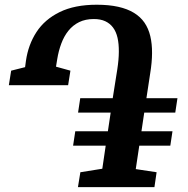

<svg xmlns="http://www.w3.org/2000/svg" viewBox="-20 -772 774 792"><path d="M301.5 0 311.5 -61.5 402 -76 416 -171H281.5L290.5 -230.5H425L436.5 -307.5H302L311 -367H445L464 -487Q470 -526 470.2 -558.5Q470.5 -591 464.8 -616.2Q459 -641.5 446.2 -658.5Q433.5 -675.5 414 -684.5Q394.5 -693.5 367 -693.5Q332.5 -693.5 306.5 -680.8Q280.5 -668 262.2 -645.2Q244 -622.5 232.8 -592.2Q221.5 -562 216 -527.5L211 -497L270.5 -480.5L261 -420.5H16.5L26 -480.5L83.5 -495L87 -521Q96.5 -587.5 130.5 -639.8Q164.5 -692 226.2 -722.2Q288 -752.5 379 -752.5Q429.5 -752.5 467.5 -744Q505.5 -735.5 532.2 -719.2Q559 -703 575.8 -678.8Q592.5 -654.5 600 -622.8Q607.5 -591 607.2 -552.8Q607 -514.5 599.5 -469L584 -367H712L703 -307.5H575L563.5 -230.5H691.5L682.5 -171H554.5L540 -74.5L626 -61.5L617 0Z"/></svg>

Font: Merriweather 36pt
Style: Bold Italic
Weight: 700
Italic angle: -7.8°
Version: Version 2.101